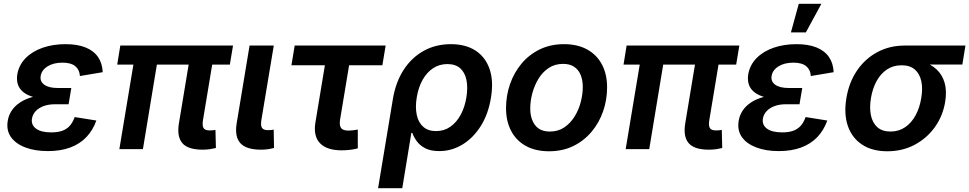

<svg xmlns="http://www.w3.org/2000/svg" viewBox="-20 -779 5063 1003"><path d="M230 10.3Q162.6 10.3 112.3 -8.8Q62 -27.8 37.1 -63.2Q12.2 -98.6 20.5 -147.9Q24.9 -176.3 41 -200.9Q57.1 -225.6 85.7 -244.4Q114.3 -263.2 156.5 -274.2Q198.7 -285.2 255.9 -285.2H346.7L338.4 -234.4H268.1Q233.9 -234.4 208 -224.9Q182.1 -215.3 166.5 -198.5Q150.9 -181.6 147 -159.7Q141.6 -127 168 -107.2Q194.3 -87.4 248 -87.4Q283.2 -87.4 306.9 -96.4Q330.6 -105.5 345.7 -123.3Q360.8 -141.1 370.1 -167.5L483.4 -149.4Q465.3 -98.6 431.4 -63Q397.5 -27.3 347.2 -8.5Q296.9 10.3 230 10.3ZM253.4 -261.2Q198.7 -261.2 161.4 -270.5Q124 -279.8 102.3 -297.4Q80.6 -314.9 73.2 -338.6Q65.9 -362.3 70.3 -390.6Q79.1 -440.4 114.3 -475.8Q149.4 -511.2 203.4 -529.8Q257.3 -548.3 322.3 -548.3Q384.8 -548.3 427.2 -531Q469.7 -513.7 492.2 -481Q514.6 -448.2 516.6 -401.9L397.5 -381.8Q395.5 -414.6 373.3 -433.1Q351.1 -451.7 306.2 -451.7Q258.8 -451.7 227.8 -431.9Q196.8 -412.1 192.4 -381.3Q188 -353.5 211.4 -336.4Q234.9 -319.3 282.7 -319.3H352.5L342.8 -261.2Z M1038.6 2.9Q961.4 2.9 932.4 -31.5Q903.3 -65.9 914.6 -134.3L977.1 -511.2H1100.1L1040.5 -152.3Q1035.6 -123.5 1043 -110.6Q1050.3 -97.7 1074.7 -97.7Q1085.9 -97.7 1093 -98.4Q1100.1 -99.1 1105.5 -100.6L1107.9 -5.9Q1096.7 -2.9 1078.4 0Q1060.1 2.9 1038.6 2.9ZM603.5 0 688.5 -511.2H811L726.6 0ZM592.3 -441.4 608.4 -541H1197.3L1180.7 -441.4Z M1343.8 2.9Q1266.1 2.9 1235.6 -31.2Q1205.1 -65.4 1216.3 -134.3L1283.7 -541H1410.2L1345.7 -153.8Q1340.8 -124.5 1348.1 -111.8Q1355.5 -99.1 1379.9 -99.1Q1391.1 -99.1 1397.9 -99.9Q1404.8 -100.6 1409.7 -102.1L1411.6 -5.9Q1400.9 -2.9 1383.1 0Q1365.2 2.9 1343.8 2.9Z M1765.1 6.3Q1687 6.3 1651.4 -31.2Q1615.7 -68.8 1627.9 -140.6L1677.2 -438H1502.4L1519.5 -541H1994.6L1977.5 -438H1803.7L1756.3 -152.8Q1752 -124 1761.7 -110.4Q1771.5 -96.7 1801.3 -96.7Q1810.5 -96.7 1825 -98.4Q1839.4 -100.1 1849.1 -102.1V-3.9Q1828.6 1.5 1807.1 3.9Q1785.6 6.3 1765.1 6.3Z M1955.1 204.1 2032.7 -263.7Q2047.4 -350.1 2088.6 -414.1Q2129.9 -478 2193.1 -513.2Q2256.3 -548.3 2335.4 -548.3Q2412.1 -548.3 2463.9 -514.9Q2515.6 -481.4 2537.4 -418.9Q2559.1 -356.4 2544.9 -269.5Q2531.2 -183.6 2491.7 -120.8Q2452.1 -58.1 2395.8 -23.9Q2339.4 10.3 2274.4 10.3Q2229.5 10.3 2201.2 -4.6Q2172.9 -19.5 2157.2 -41.3Q2141.6 -63 2133.8 -85H2128.9L2081.5 204.1ZM2257.8 -94.2Q2299.8 -94.2 2332.3 -116.7Q2364.7 -139.2 2386.5 -179.2Q2408.2 -219.2 2416.5 -271Q2424.8 -322.3 2416.7 -361.3Q2408.7 -400.4 2384 -422.4Q2359.4 -444.3 2316.9 -444.3Q2275.9 -444.3 2242.9 -422.9Q2210 -401.4 2188 -362.5Q2166 -323.7 2157.2 -271Q2148.4 -218.3 2157.2 -178.2Q2166 -138.2 2191.4 -116.2Q2216.8 -94.2 2257.8 -94.2Z M2848.1 11.2Q2777.3 11.2 2727.1 -16.6Q2676.8 -44.4 2650.1 -95.2Q2623.5 -146 2623.5 -213.9Q2623.5 -279.3 2644.3 -339.4Q2665 -399.4 2704.3 -446.5Q2743.7 -493.7 2799.8 -521Q2856 -548.3 2926.3 -548.3Q2997.1 -548.3 3047.4 -520.5Q3097.7 -492.7 3124.5 -442.1Q3151.4 -391.6 3151.4 -322.8Q3151.4 -257.3 3130.6 -197.5Q3109.9 -137.7 3070.3 -90.6Q3030.8 -43.5 2974.9 -16.1Q2918.9 11.2 2848.1 11.2ZM2852.5 -91.8Q2896 -91.8 2928.2 -113.8Q2960.4 -135.7 2981.9 -170.7Q3003.4 -205.6 3013.9 -246.3Q3024.4 -287.1 3024.4 -324.7Q3024.4 -360.8 3013.2 -387.9Q3002 -415 2979.2 -430.2Q2956.5 -445.3 2921.9 -445.3Q2878.4 -445.3 2846.2 -423.8Q2814 -402.3 2792.7 -367.2Q2771.5 -332 2760.7 -291.3Q2750 -250.5 2750 -212.4Q2750 -158.7 2775.4 -125.2Q2800.8 -91.8 2852.5 -91.8Z M3683.6 2.9Q3606.4 2.9 3577.4 -31.5Q3548.3 -65.9 3559.6 -134.3L3622.1 -511.2H3745.1L3685.5 -152.3Q3680.7 -123.5 3688 -110.6Q3695.3 -97.7 3719.7 -97.7Q3731 -97.7 3738 -98.4Q3745.1 -99.1 3750.5 -100.6L3752.9 -5.9Q3741.7 -2.9 3723.4 0Q3705.1 2.9 3683.6 2.9ZM3248.5 0 3333.5 -511.2H3456.1L3371.6 0ZM3237.3 -441.4 3253.4 -541H3842.3L3825.7 -441.4Z M4048.3 10.3Q3981 10.3 3930.7 -8.8Q3880.4 -27.8 3855.5 -63.2Q3830.6 -98.6 3838.9 -147.9Q3843.3 -176.3 3859.4 -200.9Q3875.5 -225.6 3904.1 -244.4Q3932.6 -263.2 3974.9 -274.2Q4017.1 -285.2 4074.2 -285.2H4165L4156.7 -234.4H4086.4Q4052.2 -234.4 4026.4 -224.9Q4000.5 -215.3 3984.9 -198.5Q3969.2 -181.6 3965.3 -159.7Q3960 -127 3986.3 -107.2Q4012.7 -87.4 4066.4 -87.4Q4101.6 -87.4 4125.2 -96.4Q4148.9 -105.5 4164.1 -123.3Q4179.2 -141.1 4188.5 -167.5L4301.8 -149.4Q4283.7 -98.6 4249.8 -63Q4215.8 -27.3 4165.5 -8.5Q4115.2 10.3 4048.3 10.3ZM4071.8 -261.2Q4017.1 -261.2 3979.7 -270.5Q3942.4 -279.8 3920.7 -297.4Q3898.9 -314.9 3891.6 -338.6Q3884.3 -362.3 3888.7 -390.6Q3897.5 -440.4 3932.6 -475.8Q3967.8 -511.2 4021.7 -529.8Q4075.7 -548.3 4140.6 -548.3Q4203.1 -548.3 4245.6 -531Q4288.1 -513.7 4310.5 -481Q4333 -448.2 4335 -401.9L4215.8 -381.8Q4213.9 -414.6 4191.7 -433.1Q4169.4 -451.7 4124.5 -451.7Q4077.1 -451.7 4046.1 -431.9Q4015.1 -412.1 4010.7 -381.3Q4006.3 -353.5 4029.8 -336.4Q4053.2 -319.3 4101.1 -319.3H4170.9L4161.1 -261.2ZM4111.8 -609.9 4152.8 -759.3H4271L4189.9 -609.9Z M4615.2 11.2Q4536.1 11.2 4483.4 -23.7Q4430.7 -58.6 4409.2 -120.8Q4387.7 -183.1 4401.4 -266.1Q4415 -349.1 4457.3 -410.9Q4499.5 -472.7 4563.5 -506.8Q4627.4 -541 4706.1 -541H5023.4L5007.3 -441.9H4773.9L4689.5 -438Q4646 -438 4613 -415.8Q4580.1 -393.6 4559.1 -355Q4538.1 -316.4 4529.8 -266.6Q4521.5 -216.8 4529.5 -177.2Q4537.6 -137.7 4563 -114.7Q4588.4 -91.8 4631.8 -91.8Q4675.3 -91.8 4708.5 -114.5Q4741.7 -137.2 4763.2 -177Q4784.7 -216.8 4792.5 -266.6Q4801.3 -317.4 4792.7 -355.7Q4784.2 -394 4758.8 -416Q4733.4 -438 4689.9 -438L4695.3 -471.7Q4752 -471.7 4797.4 -458Q4842.8 -444.3 4872.8 -416.3Q4902.8 -388.2 4914.8 -345.9Q4926.8 -303.7 4917.5 -246.6Q4905.3 -172.9 4863.5 -114.7Q4821.8 -56.6 4758.1 -22.7Q4694.3 11.2 4615.2 11.2Z"/></svg>

Font: Inter 17pt SemiBold
Style: Italic
Weight: 600
Italic angle: -9.3988°
Version: Version 4.001;git-66647c0bb